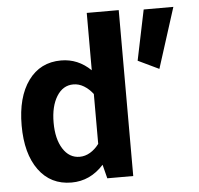

<svg xmlns="http://www.w3.org/2000/svg" viewBox="-53 -791 879 850"><g transform="rotate(-5 387.0 -366.0)"><path d="M615.7 -730.5H747.6L662.1 -462.4L569.3 -506.8ZM32.7 -265.6Q32.7 -391.6 85.7 -464.6Q138.7 -537.6 231.4 -537.6Q306.6 -537.6 363.3 -482.4V-737.3H505.4V0H390.1L374.5 -61.5Q314.5 4.9 231.4 4.9Q138.7 4.9 85.7 -67.6Q32.7 -140.1 32.7 -265.6ZM174.8 -266.1Q174.8 -193.8 202.6 -149.7Q230.5 -105.5 276.9 -105.5Q301.3 -105.5 323.5 -118.7Q345.7 -131.8 363.3 -155.3V-377Q345.2 -400.4 323 -413.8Q300.8 -427.2 276.4 -427.2Q230 -427.2 202.4 -382.8Q174.8 -338.4 174.8 -266.1Z"/></g></svg>

Font: Estedad-FD Bold
Style: Regular
Weight: 700
Designer: Amin Abedi
Version: Version 7.3